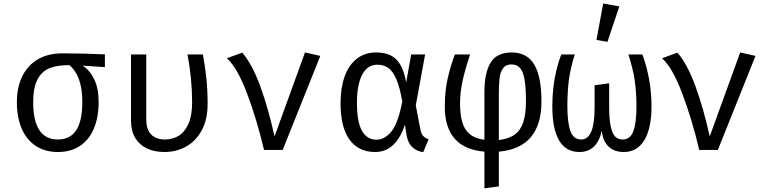

<svg xmlns="http://www.w3.org/2000/svg" viewBox="-20 -848 4348 1086"><path d="M573.3 -468.2 446.7 -476.9Q487.7 -451.8 512.8 -399.7Q537.9 -347.7 537.9 -272.3Q537.9 -184.6 511 -120.8Q484.1 -56.9 432.3 -22.6Q380.5 11.8 307.7 11.8Q234.4 11.8 182.1 -22.8Q129.7 -57.4 102.6 -121Q75.4 -184.6 75.4 -269.7Q75.4 -353.3 105.6 -415.6Q135.9 -477.9 193.6 -512.1Q251.3 -546.2 331.8 -546.2Q450.3 -546.2 573.3 -540.5ZM445.6 -270.8Q445.6 -419.5 372.3 -479.5Q306.2 -480 262.1 -463.1Q217.9 -446.2 192.8 -400Q167.7 -353.8 167.7 -269.7Q167.7 -59 307.7 -59Q376.4 -59 411 -111.3Q445.6 -163.6 445.6 -270.8Z M1127.7 -540Q1141 -466.7 1147.7 -401.3Q1154.4 -335.9 1154.4 -261.5Q1154.4 -170.3 1120 -108.7Q1085.6 -47.2 1030.3 -17.7Q974.9 11.8 910.3 11.8Q854.4 11.8 811.8 -7.9Q769.2 -27.7 745.1 -67.4Q721 -107.2 721 -165.1V-540H807.2V-172.8Q807.2 -115.9 834.9 -87.4Q862.6 -59 913.3 -59Q953.8 -59 988.2 -78.5Q1022.6 -97.9 1044.6 -144.9Q1066.7 -191.8 1066.7 -269.2Q1066.7 -401 1040.5 -540Z M1473.3 0Q1433.3 -170.8 1377.7 -318.5Q1322.1 -466.2 1263.1 -518.5L1350.3 -550.3Q1406.2 -485.6 1451.8 -361Q1497.4 -236.4 1532.8 -76.4L1705.1 -551.3L1791.8 -531.8L1579 0Z M2277.4 -382.1 2305.6 -540H2384.6L2331.8 -252.3L2358.5 -112.3Q2362.6 -91.3 2373.1 -79.5Q2383.6 -67.7 2404.1 -60L2373.8 12.8Q2292.8 0 2279.5 -84.6L2270.3 -142.6Q2219 11.8 2102.1 11.8Q2008.2 11.8 1957.2 -57.9Q1906.2 -127.7 1906.2 -265.1Q1906.2 -349.7 1929 -414.4Q1951.8 -479 1997.2 -515.1Q2042.6 -551.3 2107.7 -551.3Q2154.9 -551.3 2188.5 -535.4Q2222.1 -519.5 2244.1 -482.3Q2266.2 -445.1 2277.4 -382.1ZM1999 -265.1Q1999 -159.5 2026.9 -108.7Q2054.9 -57.9 2110.3 -57.9Q2155.9 -57.9 2193.8 -104.1Q2231.8 -150.3 2255.4 -273.8Q2241.5 -354.4 2221.8 -400Q2202.1 -445.6 2176.2 -463.8Q2150.3 -482.1 2114.4 -482.1Q2059 -482.1 2029 -426.2Q1999 -370.3 1999 -265.1Z M3042.6 -274.4Q3042.6 -11.3 2801.5 9.7V206.2L2720 217.4V9.7Q2495.9 -9.2 2495.9 -245.1Q2495.9 -330.3 2511.5 -401.3Q2527.2 -472.3 2552.8 -540H2639Q2609.7 -453.3 2595.9 -387.7Q2582.1 -322.1 2582.1 -266.2Q2582.1 -201 2594.4 -157.9Q2606.7 -114.9 2636.9 -89.5Q2667.2 -64.1 2720 -57.4V-326.7Q2720 -437.4 2755.4 -494.4Q2790.8 -551.3 2874.4 -551.3Q2961 -551.3 3001.8 -482.8Q3042.6 -414.4 3042.6 -274.4ZM2801.5 -309.2V-55.9Q2859 -62.6 2892.6 -87.9Q2926.2 -113.3 2940.5 -159Q2954.9 -204.6 2954.9 -274.9Q2954.9 -350.8 2947.4 -395.6Q2940 -440.5 2922.3 -462.1Q2904.6 -483.6 2873.3 -483.6Q2840 -483.6 2824.6 -461Q2809.2 -438.5 2805.4 -403.8Q2801.5 -369.2 2801.5 -309.2Z M3613.3 -540Q3665.1 -399.5 3665.1 -244.6Q3665.1 -123.6 3624.9 -55.9Q3584.6 11.8 3508.2 11.8Q3454.9 11.8 3422.8 -18.5Q3390.8 -48.7 3383.6 -107.7Q3371.3 -50.3 3339.5 -19.2Q3307.7 11.8 3257.9 11.8Q3180.5 11.8 3142.3 -53.8Q3104.1 -119.5 3104.1 -244.6Q3104.1 -333.8 3118.2 -408.5Q3132.3 -483.1 3154.9 -540H3231.3Q3205.6 -459.5 3197.4 -393.6Q3189.2 -327.7 3189.2 -244.6Q3189.2 -154.9 3206.4 -106.9Q3223.6 -59 3267.2 -59Q3343.1 -59 3343.1 -236.4V-365.6L3425.6 -376.9V-235.9Q3425.6 -150.3 3442.3 -104.6Q3459 -59 3502.1 -59Q3545.6 -59 3562.8 -107.2Q3580 -155.4 3580 -244.6Q3580 -324.1 3570.5 -390.5Q3561 -456.9 3534.4 -540ZM3353.8 -622.1 3391.8 -828.2 3483.1 -811.8 3415.9 -611.3Z M3934.9 0Q3894.9 -170.8 3839.2 -318.5Q3783.6 -466.2 3724.6 -518.5L3811.8 -550.3Q3867.7 -485.6 3913.3 -361Q3959 -236.4 3994.4 -76.4L4166.7 -551.3L4253.3 -531.8L4040.5 0Z"/></svg>

Font: Fira Code Fixed
Style: Regular
Weight: 400
Monospace: yes
Designer: Carrois Corporate, Edenspiekermann AG, Nikita Prokopov
Foundry: Carrois Corporate, Edenspiekermann AG, Nikita Prokopov
Version: Version 5.002